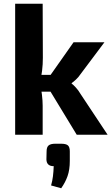

<svg xmlns="http://www.w3.org/2000/svg" viewBox="-20 -720 599 1026"><path d="M538 -494 409 -322Q400 -308 386 -295Q372 -282 363 -276V-273Q372 -267 386 -251.5Q400 -236 409 -220L555 0H390L221 -278L373 -494ZM208 -700 209 -411Q209 -376 205 -343Q201 -310 193 -278Q200 -248 204 -215Q208 -182 208 -155V0H61V-700ZM277 -320V-230H162V-320ZM306 48Q333 48 343 57Q353 66 353 89V140Q353 187 341 221Q329 255 307 286L253 271Q260 246 263 221.5Q266 197 267 168Q229 168 228 132L229 89Q229 66 240 57Q251 48 276 48Z"/></svg>

Font: Exo 2
Style: Bold
Weight: 700
Designer: Natanael Gama
Foundry: Natanael Gama
Version: Version 2.010